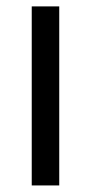

<svg xmlns="http://www.w3.org/2000/svg" viewBox="-20 -565 277 585"><path d="M76.7 0V-545.5H160.5V0Z"/></svg>

Font: Inter Zeller
Style: Regular
Weight: 400
Designer: Rasmus Andersson; Joe Bland
Foundry: zeller
Version: Version 3.015;git-dec3a8cb1